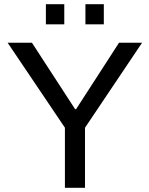

<svg xmlns="http://www.w3.org/2000/svg" viewBox="-20 -888 707 908"><path d="M287 0V-284L16 -686H131L335 -372H340L543 -686H652L382 -284V0ZM384 -773V-868H471V-773ZM197 -773V-868H284V-773Z"/></svg>

Font: Archivo VF Beta
Style: Regular
Weight: 400
Designer: Hector Gatti
Foundry: Omnibus-Type
Version: Version 1.002